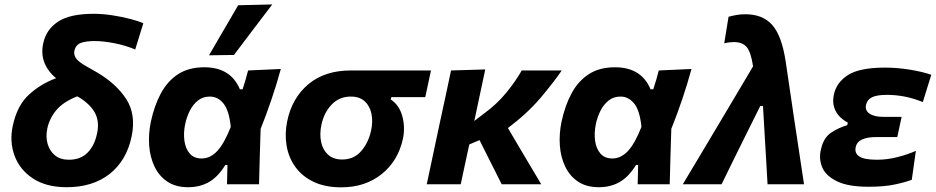

<svg xmlns="http://www.w3.org/2000/svg" viewBox="-20 -808 4104 842"><path d="M272.5 13Q183 13 125 -25Q67 -63 44 -124.8Q21 -186.5 36 -256Q55 -345.5 107 -393Q159 -440.5 226 -465Q190 -494.5 174.8 -533.2Q159.5 -572 169.5 -617.5Q182 -678 234.2 -712.8Q286.5 -747.5 391 -747.5Q429.5 -747.5 472 -741Q514.5 -734.5 551 -725Q587.5 -715.5 608.5 -706L573 -591Q528.5 -609.5 480.2 -618.8Q432 -628 395.5 -628Q357 -628 334.5 -619.8Q312 -611.5 306 -584.5Q303 -570 312.2 -554.2Q321.5 -538.5 356.5 -518.5L405.5 -490.5Q490 -441 533.8 -373.2Q577.5 -305.5 557 -208.5Q534.5 -103 460.5 -45Q386.5 13 272.5 13ZM187.5 -245Q180 -209.5 188.5 -178.2Q197 -147 220.5 -127.2Q244 -107.5 282 -107.5Q333.5 -107.5 364 -138.5Q394.5 -169.5 405.5 -222Q417.5 -276 395 -315.5Q372.5 -355 319 -385.5Q257.5 -361.5 227.2 -325.2Q197 -289 187.5 -245Z M805 13Q750.5 13 714 -11.5Q677.5 -36 657.8 -77.2Q638 -118.5 634.2 -169.5Q630.5 -220.5 641.5 -274Q656.5 -344.5 685.5 -398.5Q714.5 -452.5 761.2 -482.8Q808 -513 876 -513Q991.5 -513 1032 -416.5H1044Q1051.5 -439 1057.2 -459.2Q1063 -479.5 1068 -499L1211.5 -505.5Q1193.5 -439.5 1170 -370.2Q1146.5 -301 1123 -243Q1121 -182 1119.2 -121.2Q1117.5 -60.5 1116 0H975.5Q976 -21.5 976.5 -42.8Q977 -64 977.5 -84.5H968Q937.5 -34 897.8 -10.5Q858 13 805 13ZM864.5 -113Q901.5 -113 932.2 -145.2Q963 -177.5 992 -251.5Q985 -323 960.2 -353.8Q935.5 -384.5 900.5 -384.5Q869.5 -384.5 847.8 -367Q826 -349.5 812.2 -322Q798.5 -294.5 792 -263.5Q784 -224.5 788.8 -190.2Q793.5 -156 812.2 -134.5Q831 -113 864.5 -113ZM896.5 -565.5Q929 -621 960.8 -675.8Q992.5 -730.5 1024.5 -785L1174 -788.5Q1130.5 -731.5 1088.5 -676.2Q1046.5 -621 1006 -567Z M1476.5 13.5Q1405 13.5 1354.8 -10.8Q1304.5 -35 1275 -76.2Q1245.5 -117.5 1236.8 -169.2Q1228 -221 1239.5 -276.5Q1260.5 -378.5 1332.5 -438.8Q1404.5 -499 1518.5 -499H1870L1845 -382H1696L1693.5 -372Q1731.5 -346.5 1744.5 -297.8Q1757.5 -249 1747 -199.5Q1726 -102.5 1653.8 -44.5Q1581.5 13.5 1476.5 13.5ZM1481 -108.5Q1532 -108.5 1564 -145.5Q1596 -182.5 1607.5 -236Q1616 -275 1609 -309Q1602 -343 1579.5 -363.8Q1557 -384.5 1518.5 -384.5Q1468 -384.5 1434.5 -349.5Q1401 -314.5 1389.5 -260.5Q1381 -220 1388.2 -185.5Q1395.5 -151 1418.5 -129.8Q1441.5 -108.5 1481 -108.5Z M1851.5 0Q1862.5 -53 1873.5 -103.5Q1884.5 -154 1897.5 -216.5L1908 -266Q1923.5 -338 1935 -390.8Q1946.5 -443.5 1958 -499L2108 -503.5Q2094.5 -438.5 2082 -381Q2069.5 -323.5 2060 -277.5L2102.5 -310Q2159 -351 2200.8 -402.2Q2242.5 -453.5 2268 -499H2443.5Q2408 -447 2350.8 -379.2Q2293.5 -311.5 2207.5 -246.5L2254 -167.5Q2276.5 -129.5 2302.5 -85.8Q2328.5 -42 2353.5 0H2180Q2165 -30 2150.5 -59Q2136 -88 2120.5 -118.5L2083 -193.5L2038 -174.5Q2028 -129.5 2019.2 -87.5Q2010.5 -45.5 2000.5 0Z M2606 13Q2551.5 13 2515 -11.5Q2478.5 -36 2458.8 -77.2Q2439 -118.5 2435.2 -169.5Q2431.5 -220.5 2442.5 -274Q2457.5 -344.5 2486.5 -398.5Q2515.5 -452.5 2562.2 -482.8Q2609 -513 2677 -513Q2792.5 -513 2833 -416.5H2845Q2852.5 -439 2858.2 -459.2Q2864 -479.5 2869 -499L3012.5 -505.5Q2994.5 -439.5 2971 -370.2Q2947.5 -301 2924 -243Q2922 -182 2920.2 -121.2Q2918.5 -60.5 2917 0H2776.5Q2777 -21.5 2777.5 -42.8Q2778 -64 2778.5 -84.5H2769Q2738.5 -34 2698.8 -10.5Q2659 13 2606 13ZM2665.5 -113Q2702.5 -113 2733.2 -145.2Q2764 -177.5 2793 -251.5Q2786 -323 2761.2 -353.8Q2736.5 -384.5 2701.5 -384.5Q2670.5 -384.5 2648.8 -367Q2627 -349.5 2613.2 -322Q2599.5 -294.5 2593 -263.5Q2585 -224.5 2589.8 -190.2Q2594.5 -156 2613.2 -134.5Q2632 -113 2665.5 -113Z M2974.5 0Q3015 -67.5 3058.2 -140Q3101.5 -212.5 3142 -280.5Q3175.5 -337 3212 -398.2Q3248.5 -459.5 3282.5 -517Q3273.5 -578 3255.2 -600.8Q3237 -623.5 3197.5 -623.5Q3190 -623.5 3178.8 -622.2Q3167.5 -621 3156 -618L3175 -734.5Q3192 -739 3209.5 -742.2Q3227 -745.5 3249 -745.5Q3325 -745.5 3366.8 -698.2Q3408.5 -651 3425.5 -538.5L3464 -278Q3474 -212.5 3481 -165.8Q3488 -119 3493.8 -80Q3499.5 -41 3506 0H3346Q3343 -51.5 3340 -105.5Q3337 -159.5 3334 -206.5L3326 -343H3314L3247 -208.5Q3220.5 -155 3194.8 -102.8Q3169 -50.5 3144.5 0Z M3789.5 11Q3699.5 11 3650.8 -12.8Q3602 -36.5 3586.2 -73.2Q3570.5 -110 3579.5 -149.5Q3590.5 -203.5 3624.5 -226Q3658.5 -248.5 3695.5 -259L3698 -270.5Q3681.5 -278.5 3664.5 -294.5Q3647.5 -310.5 3638.8 -335.2Q3630 -360 3637 -393.5Q3648.5 -447 3699.2 -479.2Q3750 -511.5 3861 -511.5Q3914.5 -511.5 3970.2 -502.5Q4026 -493.5 4064 -480L4027 -360.5Q3981 -378.5 3943.5 -385.2Q3906 -392 3870.5 -392Q3825.5 -392 3804.2 -381.5Q3783 -371 3778 -348.5Q3772.5 -324 3793 -309.8Q3813.5 -295.5 3854 -295.5H3934L3915 -207H3822.5Q3784.5 -207 3761 -196.5Q3737.5 -186 3732.5 -162.5Q3727 -136 3748.5 -121.8Q3770 -107.5 3826 -107.5Q3872 -107.5 3917.8 -119.5Q3963.5 -131.5 3996.5 -146.5L3978.5 -19.5Q3949.5 -8.5 3903.2 1.2Q3857 11 3789.5 11Z"/></svg>

Font: Commissioner
Style: Bold Italic
Weight: 700
Italic angle: -12°
Designer: Kostas Bartsokas
Foundry: Kostas Bartsokas
Version: Version 1.000; ttfautohint (v1.8.3)